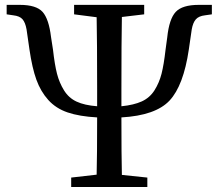

<svg xmlns="http://www.w3.org/2000/svg" viewBox="-20 -753 880 773"><path d="M780.3 -733.4H833V-695.3L805.7 -691.4Q780.3 -688.5 768.6 -675.3Q756.8 -662.1 752 -634.8L740.2 -553.7Q718.8 -408.2 662.6 -348.1Q606.4 -288.1 468.8 -280.3Q468.8 -126 470.7 -48.8L573.2 -38.1V0H266.6V-38.1L369.1 -49.8Q371.1 -126 371.1 -280.3Q299.8 -284.2 252.4 -300.3Q205.1 -316.4 174.3 -350.6Q143.6 -384.8 126.5 -432.1Q109.4 -479.5 98.6 -553.7L86.9 -634.8Q82 -662.1 70.8 -675.3Q59.6 -688.5 33.2 -691.4L6.8 -695.3V-733.4H59.6Q126 -733.4 151.4 -705.1Q176.8 -676.8 185.5 -603.5L193.4 -552.7Q200.2 -492.2 209.5 -456.1Q218.8 -419.9 237.8 -389.2Q256.8 -358.4 288.6 -343.8Q320.3 -329.1 371.1 -325.2V-392.6Q371.1 -587.9 369.1 -683.6L278.3 -695.3V-733.4H560.5V-695.3L470.7 -684.6Q468.8 -588.9 468.8 -392.6V-325.2Q518.6 -330.1 550.8 -344.7Q583 -359.4 602.1 -389.6Q621.1 -419.9 630.4 -456.1Q639.6 -492.2 646.5 -552.7L653.3 -602.5Q661.1 -676.8 687.5 -705.1Q713.9 -733.4 780.3 -733.4Z"/></svg>

Font: GenYoMin TW TTF Medium
Style: Regular
Weight: 500
Version: Version 1.300